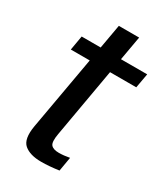

<svg xmlns="http://www.w3.org/2000/svg" viewBox="-182 -807 781 897"><g transform="rotate(30 208.0 -359.0)"><path d="M190 6.5Q129.5 6.5 98.5 -20Q67.5 -46.5 80.5 -121.5L150.5 -517H48.5L62 -595H164.5L187.5 -725H297L274 -595H415.5L401.5 -517H260L195 -146Q186.5 -99 198.5 -85Q210.5 -71 240.5 -71Q267 -71 298.5 -77L285.5 -1Q233 6.5 190 6.5Z"/></g></svg>

Font: Anybody Medium
Style: Italic
Weight: 500
Italic angle: -10°
Designer: Tyler Finck
Foundry: Etcetera Type Company
Version: Version 1.010; ttfautohint (v1.8.3) -l 8 -r 50 -G 200 -x 14 